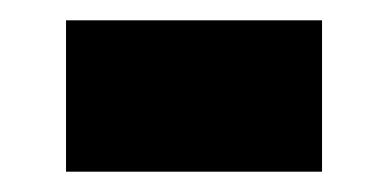

<svg xmlns="http://www.w3.org/2000/svg" viewBox="-20 -379 382 189"><path d="M45 -210V-359H297V-210Z"/></svg>

Font: Saira SemiCondensed Black
Style: Regular
Weight: 900
Width: 4
Designer: Hector Gatti with collaboration of the Omnibus-Type team
Foundry: Omnibus-Type
Version: Version 1.101